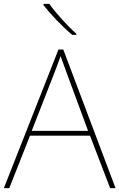

<svg xmlns="http://www.w3.org/2000/svg" viewBox="-20 -1065 617 992"><path d="M235 -1045H205V-1038C240 -993 300 -929 353 -885H374V-891C329 -931 264 -1002 235 -1045ZM549 -93H577L307 -809H282L0 -93H28L135 -364H445ZM325 -687 435 -389H144L260 -686C270 -713 283 -745 293 -775C306 -738 317 -710 325 -687Z"/></svg>

Font: Noto Sans Telugu UI Thin
Style: Regular
Weight: 100
Designer: Jelle Bosma - Monotype Design Team
Foundry: Monotype Imaging Inc.
Version: Version 2.005